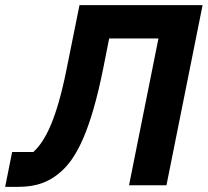

<svg xmlns="http://www.w3.org/2000/svg" viewBox="-50 -718 805 744"><path d="M-30 6H22C90 6 146 -12 198 -64C248 -114 302 -213 350 -453L373 -569H564L450 0H595L735 -698H258L208 -450C170 -260 127 -172 79 -129H-3Z"/></svg>

Font: LVC Sans
Style: Bold Italic
Weight: 700
Italic angle: -11.31°
Designer: Mike Abbink, Paul van der Laan, Pieter van Rosmalen
Foundry: Bold Monday
Version: Version 3.0